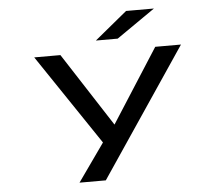

<svg xmlns="http://www.w3.org/2000/svg" viewBox="-59 -776 1218 1044"><g transform="rotate(-5 550.0 -254.0)"><path d="M333 200 479 -6.5 147 -500H290L550 -98L807.5 -500H948L476.5 200ZM608 -562H489L666.5 -708H818.5Z"/></g></svg>

Font: Trispace Expanded Medium
Style: Regular
Weight: 500
Width: 7
Designer: Tyler Finck
Foundry: Etcetera Type Company
Version: Version 1.210; ttfautohint (v1.8.3)